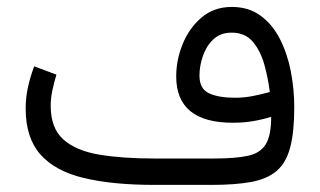

<svg xmlns="http://www.w3.org/2000/svg" viewBox="-20 -520 899 540"><path d="M742.7 -191.4Q717.3 -183.6 691.4 -179.2Q665.5 -174.8 634.8 -174.8Q475.6 -174.8 475.6 -305.2Q475.6 -351.6 493.9 -396.5Q512.2 -441.4 547.1 -470.9Q582 -500.5 631.8 -500.5Q679.2 -500.5 712.6 -476.1Q746.1 -451.7 767.1 -410.6Q788.1 -369.6 797.9 -319.6Q807.6 -269.5 807.6 -218.3Q807.6 -148.4 796.1 -105.2Q784.7 -62 758.1 -39.3Q731.4 -16.6 686.8 -8.3Q642.1 0 575.7 0H413.6Q296.9 0 216.1 -19.3Q135.3 -38.6 93.8 -85.4Q52.2 -132.3 52.2 -214.8Q52.2 -246.1 58.8 -275.6Q65.4 -305.2 76.2 -333.5L138.7 -310.1Q132.3 -289.1 127.4 -266.4Q122.6 -243.7 122.6 -222.7Q122.6 -159.7 158 -127.9Q193.4 -96.2 258.5 -85.2Q323.7 -74.2 413.6 -74.2H581.5Q642.1 -74.2 677.2 -81.8Q712.4 -89.4 727.5 -114.3Q742.7 -139.2 742.7 -191.4ZM641.1 -245.1Q666.5 -245.1 690.4 -249.8Q714.4 -254.4 738.8 -261.2Q734.4 -297.9 723.9 -336.7Q713.4 -375.5 691.7 -401.9Q669.9 -428.2 631.3 -428.2Q599.6 -428.2 579.6 -408.9Q559.6 -389.6 550.3 -361.6Q541 -333.5 541 -307.6Q541 -270 567.9 -257.6Q594.7 -245.1 641.1 -245.1Z"/></svg>

Font: Vazirmatn UI Light
Style: Regular
Weight: 300
Designer: Saber Rastikerdar
Foundry: Saber Rastikerdar
Version: Version 33.003